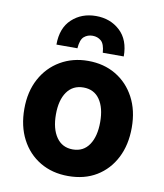

<svg xmlns="http://www.w3.org/2000/svg" viewBox="-85 -826 778 910"><g transform="rotate(10 303.5 -371.0)"><path d="M304 14Q227 14 168.5 -21Q110 -56 77.5 -118.5Q45 -181 45 -264Q45 -347 78.5 -409Q112 -471 171 -505.5Q230 -540 304 -540Q380 -540 438 -505.5Q496 -471 529 -409Q562 -347 562 -264Q562 -181 530 -118.5Q498 -56 440.5 -21Q383 14 304 14ZM304 -114Q355 -114 382.5 -154.5Q410 -195 410 -264Q410 -333 382.5 -372.5Q355 -412 304 -412Q253 -412 225 -372.5Q197 -333 197 -264Q197 -195 225 -154.5Q253 -114 304 -114ZM142 -590Q142 -670 188.5 -713Q235 -756 304 -756Q373 -756 419.5 -713Q466 -670 466 -590H365Q362 -632 345 -646.5Q328 -661 304 -661Q280 -661 263 -646.5Q246 -632 243 -590Z"/></g></svg>

Font: Ubuntu Sans ExtraBold
Style: Regular
Weight: 800
Designer: Dalton Maag Ltd
Foundry: Dalton Maag Ltd
Version: Version 1.006; ttfautohint (v1.8.4.7-5d5b)